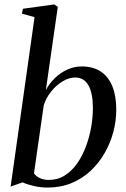

<svg xmlns="http://www.w3.org/2000/svg" viewBox="-20 -837 570 867"><path d="M187 -430Q203 -460.5 228.2 -484.8Q253.5 -509 284.5 -523Q315.5 -537 349 -537Q400.5 -537 435.2 -513.8Q470 -490.5 487.5 -446.8Q505 -403 505 -342Q505 -291.5 491.8 -241.2Q478.5 -191 452.5 -145.8Q426.5 -100.5 388.8 -65.2Q351 -30 302.2 -10Q253.5 10 194.5 10Q164.5 10 134.2 3.2Q104 -3.5 82 -13.5L28 5.5L136 -759.5L79 -775.5L83.5 -797.5L225 -817L241 -806ZM133.5 -54.5Q142.5 -41 159.8 -32.8Q177 -24.5 200 -24.5Q240.5 -24.5 272.2 -44.5Q304 -64.5 327.8 -98.2Q351.5 -132 367.5 -174.2Q383.5 -216.5 391.5 -261.8Q399.5 -307 399.5 -349.5Q399.5 -414.5 379.8 -450.8Q360 -487 319.5 -487Q291.5 -487 262.5 -469.5Q233.5 -452 210.8 -423.5Q188 -395 177.5 -361.5Z"/></svg>

Font: Merriweather 96pt
Style: Italic
Weight: 400
Italic angle: -7.8°
Version: Version 2.101